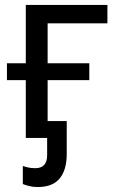

<svg xmlns="http://www.w3.org/2000/svg" viewBox="-20 -556 474 774"><path d="M132 198Q113 198 97.5 194Q82 190 72 186V113Q80 116 93 119Q106 122 122 122Q170 122 170 70V0H84V-233H8V-301H84V-536H413V-462H172V-301H340V-233H172V-68H249V65Q249 129 220.5 163.5Q192 198 132 198Z"/></svg>

Font: Noto IKEA Arabic
Style: Regular
Weight: 400
Designer: Monotype Design Team
Foundry: Monotype Imaging Inc.
Version: Version 1.200